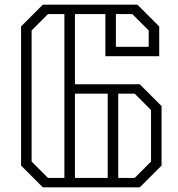

<svg xmlns="http://www.w3.org/2000/svg" viewBox="-20 -800 760 820"><path d="M670 -347V-93L577 0H163L70 -93V-687L163 -780H567L660 -687V-560H430V-740H300V-440H577ZM185 -40H255V-740H185L115 -670V-110ZM545 -740H475V-600H615V-670ZM300 -400V-40H440V-400ZM625 -330 555 -400H485V-40H555L625 -110Z"/></svg>

Font: Kumar One Outline
Style: Regular
Weight: 400
Designer: Parimal Parmar
Foundry: Indian Type Foundry
Version: Version 1.000;PS 1.000;hotconv 1.0.88;makeotf.lib2.5.647800